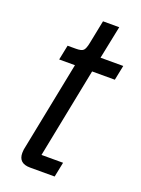

<svg xmlns="http://www.w3.org/2000/svg" viewBox="-129 -718 573 778"><g transform="rotate(20 158.0 -329.0)"><path d="M102 0Q52 0 52 -45Q52 -53 53 -60Q54 -67 56 -75L131 -452H63L76 -516H112Q136 -516 144 -524Q152 -532 157 -558L177 -658H247L218 -516H316L303 -452H205L128 -64H221L208 0Z"/></g></svg>

Font: IBM Plex Sans Condensed
Style: Italic
Weight: 400
Width: 3
Italic angle: -11°
Designer: Mike Abbink, Paul van der Laan, Pieter van Rosmalen
Foundry: Bold Monday
Version: Version 1.3